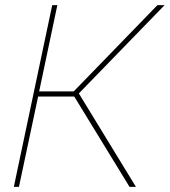

<svg xmlns="http://www.w3.org/2000/svg" viewBox="-20 -730 663 750"><path d="M34 0 184 -710H204L133 -373H268L595 -710H623L288 -365L511 0H486L270 -353H129L54 0Z"/></svg>

Font: Raleway-v4020 Thin
Style: Italic
Weight: 250
Italic angle: -12°
Designer: Matt McInerney, Pablo Impallari, Rodrigo Fuenzalida
Foundry: Matt McInerney, Pablo Impallari, Rodrigo Fuenzalida
Version: Version 4.020;PS 004.020;hotconv 1.0.88;makeotf.lib2.5.64775